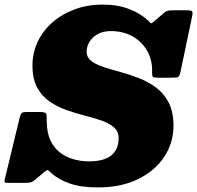

<svg xmlns="http://www.w3.org/2000/svg" viewBox="-57 -795 862 840"><path d="M322 -570Q322 -591 334.2 -611.5Q346.5 -632 370 -645.5Q393.5 -659 428 -659Q481.5 -659 523 -635.8Q564.5 -612.5 587.5 -571.5Q610.5 -530.5 608.5 -477.5Q608 -462 612.5 -458.5Q617 -455 634 -455H686Q711 -455 719.5 -456.8Q728 -458.5 732.5 -480L783.5 -723Q787 -741 783.5 -745.5Q780 -750 759 -750H702Q688.5 -750 679.5 -748.5Q670.5 -747 664 -741.5L614 -699Q605 -691 602 -694.2Q599 -697.5 591 -705Q557.5 -736.5 507.2 -755.8Q457 -775 392 -775Q327 -775 271 -754.5Q215 -734 173.2 -697.8Q131.5 -661.5 108.2 -613Q85 -564.5 85 -508Q85 -450 105.5 -412.2Q126 -374.5 159.5 -351.2Q193 -328 233.2 -313.8Q273.5 -299.5 313.8 -289.2Q354 -279 387.5 -267.5Q421 -256 441.5 -238Q462 -220 462 -190Q462 -168 455 -149.5Q448 -131 432.8 -117.5Q417.5 -104 392.5 -96.5Q367.5 -89 332 -89Q300 -89 267.5 -97.5Q235 -106 208 -125.8Q181 -145.5 164.5 -179.2Q148 -213 147.5 -264Q147.5 -285.5 146 -295.2Q144.5 -305 118 -305H61Q42 -305 37.2 -299.8Q32.5 -294.5 29 -280L-36 -11Q-40 4.5 -30.8 4.8Q-21.5 5 -4 5H57Q71.5 5 79 2.2Q86.5 -0.5 94 -6.5L135 -41Q148.5 -52.5 152 -50.8Q155.5 -49 168 -37.5Q198 -10 247.5 7.5Q297 25 372 25Q472.5 25 546.8 -11.2Q621 -47.5 661.5 -108.8Q702 -170 702 -245Q702 -305 681.5 -345.2Q661 -385.5 627 -411Q593 -436.5 552.5 -452.5Q512 -468.5 471.5 -479.5Q431 -490.5 397 -501.5Q363 -512.5 342.5 -528.2Q322 -544 322 -570Z"/></svg>

Font: Besley Black
Style: Italic
Weight: 900
Italic angle: -13°
Designer: Owen Earl
Foundry: indestructible type*
Version: Version 2.001